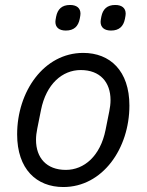

<svg xmlns="http://www.w3.org/2000/svg" viewBox="-20 -741 590 773"><path d="M245 -618C278 -618 295 -635 301 -665C303 -676 304 -681 304 -686C304 -709 288 -721 262 -721C229 -721 212 -704 206 -674C204 -663 203 -658 203 -653C203 -630 219 -618 245 -618ZM427 -618C460 -618 477 -635 483 -665C485 -676 486 -681 486 -686C486 -709 470 -721 444 -721C411 -721 394 -704 388 -674C386 -663 385 -658 385 -653C385 -630 401 -618 427 -618ZM235 12C393 12 501 -143 501 -316C501 -456 423 -528 315 -528C157 -528 49 -373 49 -200C49 -60 127 12 235 12ZM245 -57C167 -57 125 -106 125 -178C125 -193 127 -208 130 -223L145 -298C166 -403 231 -459 305 -459C383 -459 425 -410 425 -338C425 -323 423 -308 420 -293L405 -218C384 -113 319 -57 245 -57Z"/></svg>

Font: LVC Sans
Style: Italic
Weight: 400
Italic angle: -11.31°
Designer: Mike Abbink, Paul van der Laan, Pieter van Rosmalen
Foundry: Bold Monday
Version: Version 3.0